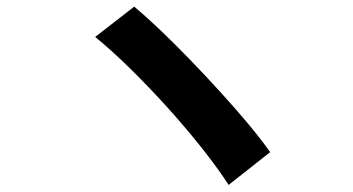

<svg xmlns="http://www.w3.org/2000/svg" viewBox="-20 -626 1040 566"><path d="M375.7 -606.5Q410 -577.8 452.4 -537.4Q494.8 -496.9 540.2 -450Q585.7 -403.1 629.9 -354.4Q674.2 -305.8 712.2 -260.3Q750.2 -214.7 776.4 -177.5L654 -80.9Q621.8 -130.6 575.2 -189.4Q528.6 -248.2 474.5 -308.2Q420.4 -368.1 365.3 -422.3Q310.3 -476.5 260.6 -517.1Z"/></svg>

Font: Noto Sans JP
Style: Regular
Weight: 100
Designer: Ryoko NISHIZUKA 西塚涼子 (kana, bopomofo & ideographs); Paul D. Hunt (Latin, Greek & Cyrillic); Sandoll Communications 산돌커뮤니
Foundry: Adobe
Version: Version 2.004;hotconv 1.0.118;makeotfexe 2.5.65603